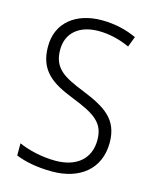

<svg xmlns="http://www.w3.org/2000/svg" viewBox="-111 -800 715 886"><g transform="rotate(15 246.5 -357.0)"><path d="M446 -187C446 -298 379 -340 265 -386C168 -425 114 -454 114 -543C114 -625 174 -672 264 -672C312 -672 363 -661 413 -638L432 -688C385 -710 328 -724 265 -724C144 -724 55 -658 56 -542C56 -428 123 -383 228 -342C339 -298 388 -267 388 -184C388 -94 325 -42 225 -42C159 -42 95 -58 49 -78V-20C93 -2 151 10 223 10C355 10 446 -61 446 -187Z"/></g></svg>

Font: Noto Sans SemiCondensed Light
Style: Regular
Weight: 300
Width: 4
Designer: Monotype Design Team
Foundry: Monotype Imaging Inc.
Version: Version 2.013